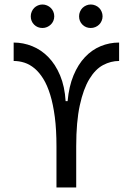

<svg xmlns="http://www.w3.org/2000/svg" viewBox="-20 -830 590 850"><path d="M279.3 -382.3Q285.2 -447.3 305.4 -496.1Q325.7 -544.9 356.2 -577.1Q386.7 -609.4 425.5 -625.5Q464.4 -641.6 507.3 -641.6V-560.1Q470.7 -560.1 436.5 -542Q402.3 -523.9 375.7 -480.2Q349.1 -436.5 333.3 -363.8Q317.4 -291 317.4 -182.1V0H230V-182.1Q230 -255.4 222.7 -311.8Q215.3 -368.2 202.4 -410.2Q189.5 -452.1 171.9 -480.7Q154.3 -509.3 133.1 -527.1Q111.8 -544.9 88.4 -552.5Q64.9 -560.1 40.5 -560.1V-641.6Q83 -641.6 122.8 -625.5Q162.6 -609.4 194.1 -577.1Q225.6 -544.9 246.1 -496.1Q266.6 -447.3 270.5 -382.3ZM168 -810.1Q178.7 -810.1 188.2 -805.9Q197.8 -801.8 204.8 -794.9Q211.9 -788.1 216.1 -778.3Q220.2 -768.6 220.2 -757.8Q220.2 -747.1 216.1 -737.5Q211.9 -728 204.8 -721.2Q197.8 -714.4 188.2 -710.2Q178.7 -706.1 168 -706.1Q146 -706.1 131.1 -720.9Q116.2 -735.8 116.2 -757.8Q116.2 -768.6 120.4 -778.3Q124.5 -788.1 131.3 -794.9Q138.2 -801.8 147.7 -805.9Q157.2 -810.1 168 -810.1ZM381.8 -810.1Q392.6 -810.1 402.3 -805.9Q412.1 -801.8 418.9 -794.9Q425.8 -788.1 429.9 -778.3Q434.1 -768.6 434.1 -757.8Q434.1 -747.1 429.9 -737.5Q425.8 -728 418.9 -721.2Q412.1 -714.4 402.3 -710.2Q392.6 -706.1 381.8 -706.1Q359.9 -706.1 345 -720.9Q330.1 -735.8 330.1 -757.8Q330.1 -768.6 334.2 -778.3Q338.4 -788.1 345.2 -794.9Q352.1 -801.8 361.6 -805.9Q371.1 -810.1 381.8 -810.1ZM0 -638.2Z"/></svg>

Font: Code New Roman
Style: Regular
Weight: 400
Monospace: yes
Designer: Sam Radian
Foundry: Code New Roman
Version: Version 2.00 November 29, 2014